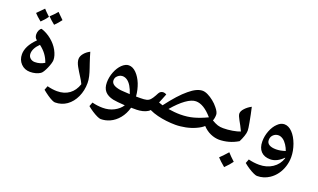

<svg xmlns="http://www.w3.org/2000/svg" viewBox="-86 -1272 3079 1857"><g transform="rotate(20 1454.0 -343.5)"><path d="M199 -135Q142 -135 105 -173.5Q68 -212 68 -270Q68 -311 89.5 -354Q111 -397 159 -445Q143 -455 137.5 -469.5Q132 -484 132 -499Q132 -520 140.5 -539Q149 -558 163 -565Q220 -547 269 -507Q318 -467 346 -416Q374 -364 374 -320Q374 -306 367 -282.5Q360 -259 349 -234Q338 -209 326 -189.5Q314 -170 303 -163Q284 -150 256.5 -142.5Q229 -135 199 -135ZM210 -240Q238 -240 262.5 -247.5Q287 -255 309 -268Q294 -312 268 -347.5Q242 -383 201 -414Q172 -386 157.5 -358Q143 -330 143 -303Q143 -275 162.5 -257.5Q182 -240 210 -240ZM263 -643Q242 -660 225 -675Q208 -690 194 -705Q213 -722 229.5 -739.5Q246 -757 261 -775Q270 -765 286 -750Q302 -735 324 -713Q297 -676 263 -643ZM129 -628Q107 -645 90 -661Q73 -677 60 -691Q77 -708 94 -725.5Q111 -743 128 -760Q137 -750 152.5 -734Q168 -718 190 -698Q177 -680 162 -662.5Q147 -645 129 -628Z M527 60Q516 60 495 50Q474 40 447 21.5Q420 3 391 -21L407 -63Q434 -56 459.5 -52.5Q485 -49 508 -49Q582 -49 633 -86Q684 -123 707 -193Q700 -208 691.5 -223.5Q683 -239 673 -254Q644 -299 621 -340Q598 -381 598 -413Q598 -442 621 -470.5Q644 -499 681 -518Q687 -497 695.5 -469Q704 -441 713.5 -413.5Q723 -386 730 -365Q743 -328 751.5 -292Q760 -256 760 -224Q760 -146 730 -80.5Q700 -15 647 23Q594 60 527 60Z M997 60Q985 60 960 48.5Q935 37 906.5 18.5Q878 0 853 -21L869 -63Q896 -56 923.5 -52.5Q951 -49 979 -49Q1042 -49 1093 -75.5Q1144 -102 1172 -145Q1129 -148 1098 -151Q1067 -154 1048 -158Q990 -171 961.5 -204Q933 -237 933 -294Q933 -349 954 -402.5Q975 -456 1009 -489Q1044 -522 1078 -522Q1119 -522 1155.5 -485Q1192 -448 1216 -389Q1227 -361 1234.5 -329Q1242 -297 1245 -262H1299Q1307 -262 1307 -254V-152Q1307 -144 1299 -144H1237Q1219 -78 1180 -30.5Q1141 17 1090 40Q1045 60 997 60ZM1180 -263Q1166 -308 1147 -339.5Q1128 -371 1105 -387Q1082 -403 1056 -403Q1037 -403 1021 -393Q1005 -383 995 -369Q986 -354 986 -337Q986 -309 1010.5 -292.5Q1035 -276 1084 -269Q1095 -268 1119 -266.5Q1143 -265 1180 -263Z M1695 -135Q1651 -135 1603 -140.5Q1555 -146 1509 -157.5Q1463 -169 1423 -188Q1420 -184 1415.5 -180Q1411 -176 1406 -173Q1385 -159 1353.5 -151.5Q1322 -144 1290 -144Q1282 -144 1282 -152V-254Q1282 -262 1290 -262Q1330 -262 1352 -267.5Q1374 -273 1389 -289Q1404 -305 1421 -336Q1425 -343 1428.5 -350Q1432 -357 1436 -364Q1451 -391 1481 -391Q1496 -391 1513 -381Q1503 -356 1493.5 -332Q1484 -308 1474 -284Q1485 -280 1495 -277Q1505 -274 1515 -270Q1618 -407 1697 -471Q1773 -535 1832 -535Q1857 -535 1887.5 -520Q1918 -505 1948 -481Q1978 -457 2000 -429Q2034 -388 2034 -361Q2034 -327 2023 -299Q2059 -278 2084 -270Q2109 -262 2144 -262Q2153 -262 2153 -254V-152Q2153 -144 2144 -144Q2098 -144 2052.5 -164Q2007 -184 1971 -223Q1947 -200 1900 -178.5Q1853 -157 1799 -146Q1772 -141 1746.5 -138Q1721 -135 1695 -135ZM1705 -245Q1777 -245 1840 -262Q1903 -279 1976 -314Q1931 -366 1889 -391.5Q1847 -417 1807 -417Q1763 -417 1704.5 -375Q1646 -333 1581 -256Q1613 -251 1644 -248Q1675 -245 1705 -245Z M2136 -144Q2128 -144 2128 -152V-254Q2128 -262 2136 -262Q2186 -262 2236 -270.5Q2286 -279 2314 -291Q2304 -314 2288.5 -342.5Q2273 -371 2264 -387Q2254 -406 2247 -421.5Q2240 -437 2240 -450Q2240 -475 2267 -504Q2294 -533 2331 -552Q2338 -521 2346.5 -481.5Q2355 -442 2362 -401Q2368 -370 2370.5 -350Q2373 -330 2373 -320Q2373 -297 2361.5 -263.5Q2350 -230 2334 -199Q2243 -144 2136 -144ZM2279 88Q2252 66 2233 48Q2214 30 2201 16Q2221 -4 2240 -23.5Q2259 -43 2277 -64Q2303 -34 2349 8Q2338 24 2320 44.5Q2302 65 2279 88Z M2606 60Q2594 60 2569 48.5Q2544 37 2515.5 18.5Q2487 0 2462 -21L2478 -63Q2505 -56 2532.5 -52.5Q2560 -49 2588 -49Q2666 -49 2724 -87.5Q2782 -126 2804 -193L2803 -200Q2774 -170 2740 -152.5Q2706 -135 2671 -135Q2609 -135 2575 -171Q2541 -207 2541 -273Q2541 -329 2562 -382.5Q2583 -436 2617 -468Q2650 -501 2687 -501Q2730 -501 2768.5 -461.5Q2807 -422 2832 -354Q2844 -320 2850 -288Q2856 -256 2856 -224Q2856 -174 2841 -127Q2826 -80 2798.5 -42Q2771 -4 2732 22Q2675 60 2606 60ZM2691 -245Q2714 -245 2737.5 -249.5Q2761 -254 2786 -262Q2777 -290 2758 -319.5Q2739 -349 2716 -365Q2692 -381 2670 -381Q2645 -381 2626 -367.5Q2607 -354 2599 -333Q2595 -321 2595 -306Q2595 -276 2620 -260.5Q2645 -245 2691 -245Z"/></g></svg>

Font: Noto Naskh Arabic UI
Style: Regular
Weight: 400
Designer: Monotype Design Team, David Williams, Mohamad Dakak and Nizar Qandah
Foundry: Monotype Imaging Inc.
Version: Version 2.014